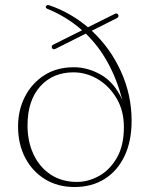

<svg xmlns="http://www.w3.org/2000/svg" viewBox="-20 -740 600 771"><path d="M508.5 -255.5Q508.5 -172.5 479.8 -112.8Q451 -53 399.5 -21Q348 11 279.5 11Q212 11 161 -20.2Q110 -51.5 81.2 -106.5Q52.5 -161.5 52.5 -232.5Q52.5 -297.5 80 -351.5Q107.5 -405.5 157.8 -437.8Q208 -470 276.5 -470Q333 -470 386 -439.5Q439 -409 471 -339.5Q427.5 -505.5 324.5 -605L203 -544Q193.5 -539 189 -547Q184.5 -556 194.5 -561L309.5 -618.5Q249.5 -672 170.5 -704.5Q161 -708 165 -715.5Q169 -722 178.5 -718.5Q221.5 -704 260.5 -681.5Q299.5 -659 333 -630.5L440.5 -684Q450 -689 454.5 -681Q459 -672 449 -667L348.5 -616.5Q422.5 -548 465.5 -453.5Q508.5 -359 508.5 -255.5ZM90.5 -236Q90.5 -172 114.5 -120.5Q138.5 -69 183.2 -39.2Q228 -9.5 289 -9.5Q334.5 -9.5 377.8 -33.5Q421 -57.5 449.2 -106.2Q477.5 -155 477.5 -229.5Q477.5 -295.5 448.2 -345Q419 -394.5 372.8 -422Q326.5 -449.5 275 -449.5Q192 -449.5 141.2 -392.8Q90.5 -336 90.5 -236Z"/></svg>

Font: Fraunces 9pt Thin
Style: Regular
Weight: 100
Version: Version 1.000;[b76b70a41]